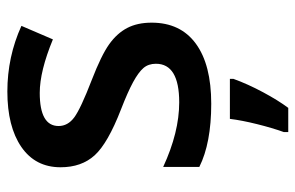

<svg xmlns="http://www.w3.org/2000/svg" viewBox="-162 -428 811 527"><g transform="rotate(-90 243.5 -164.5)"><path d="M444.8 -153.8Q444.8 -74.7 387.2 -32.5Q329.6 9.8 222.2 9.8Q114.3 9.8 48.8 -22.9V-122.1Q144 -78.1 226.1 -78.1Q332 -78.1 332 -142.1Q332 -162.6 320.3 -176.3Q308.6 -189.9 281.7 -204.6Q254.9 -219.2 207 -237.8Q113.8 -273.9 80.8 -310.1Q47.9 -346.2 47.9 -403.8Q47.9 -473.1 103.8 -511.5Q159.7 -549.8 255.9 -549.8Q351.1 -549.8 436 -511.2L398.9 -424.8Q311.5 -460.9 252 -460.9Q161.1 -460.9 161.1 -409.2Q161.1 -383.8 184.8 -366.2Q208.5 -348.6 288.1 -317.9Q355 -292 385.3 -270.5Q415.5 -249 430.2 -220.9Q444.8 -192.9 444.8 -153.8ZM144.5 209Q155.8 177.7 166.3 135.5Q176.8 93.3 180.7 61H290.5V70.8Q276.4 109.9 253.9 151.9Q231.4 193.8 210.9 221.2H144.5Z"/></g></svg>

Font: JBL Sans
Style: Semibold
Weight: 600
Version: Version 1.10